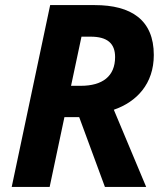

<svg xmlns="http://www.w3.org/2000/svg" viewBox="-20 -734 649 754"><path d="M26 0H175L233 -274H291L392 0H554L427 -303C517 -334 584 -405 584 -518C584 -656 495 -714 352 -714H177ZM297 -397H259L300 -590H336C402 -590 432 -563 432 -510C432 -434 382 -397 297 -397Z"/></svg>

Font: Noto Sans
Style: Bold Italic
Weight: 700
Italic angle: -12°
Designer: Monotype Design Team
Foundry: Monotype Imaging Inc.
Version: Version 2.013